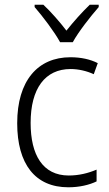

<svg xmlns="http://www.w3.org/2000/svg" viewBox="-20 -878 462 815"><path d="M235 -699H289C313 -743 364 -808 399 -848V-858H361C326 -824 293 -787 262 -748C233 -786 196 -828 164 -858H127V-848C161 -809 211 -743 235 -699ZM270 -83C317 -83 359 -93 390 -108V-158C355 -143 315 -133 272 -133C161 -133 110 -221 110 -356C110 -502 171 -585 280 -585C312 -585 348 -577 378 -563L395 -610C364 -626 324 -635 279 -635C140 -635 53 -535 53 -355C53 -182 129 -83 270 -83Z"/></svg>

Font: Noto Sans Kannada UI SemiCondensed Light
Style: Regular
Weight: 300
Width: 4
Designer: Jelle Bosma - Monotype Design Team
Foundry: Monotype Imaging Inc.
Version: Version 2.005